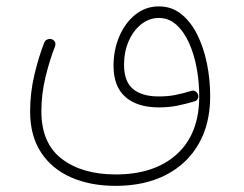

<svg xmlns="http://www.w3.org/2000/svg" viewBox="-20 -362 772 607"><path d="M75.2 -9.8Q75.2 -67.9 88.6 -125Q102.1 -182.1 120.1 -228Q123 -234.9 130.4 -237.5Q137.7 -240.2 144 -237.8Q159.2 -231.4 153.8 -214.8Q137.2 -173.3 124 -118.9Q110.8 -64.5 110.8 -10.7Q110.8 91.3 175.5 140.4Q240.2 189.5 345.7 189.5Q468.8 189.5 539.3 125.2Q609.9 61 609.9 -57.6Q609.9 -102.5 601.8 -146.5Q593.8 -190.4 577.6 -226.3Q561.5 -262.2 537.6 -283.7Q513.7 -305.2 482.4 -305.2Q451.2 -305.2 426 -284.9Q400.9 -264.6 386.5 -231.2Q372.1 -197.8 372.1 -157.7Q372.1 -104.5 400.4 -80.8Q428.7 -57.1 481.9 -57.1Q511.7 -57.1 535.6 -62Q559.6 -66.9 585.4 -74.7Q592.8 -76.7 598.4 -73Q604 -69.3 606 -63Q608.4 -56.2 605.2 -49.8Q602.1 -43.5 594.7 -41.5Q566.9 -33.2 540.3 -27.8Q513.7 -22.5 482.4 -22.5Q414.1 -22.5 376.5 -55.4Q338.9 -88.4 338.9 -154.3Q338.9 -203.6 356.9 -246.3Q375 -289.1 407.5 -315.4Q439.9 -341.8 482.4 -341.8Q522.9 -341.8 553.2 -317.4Q583.5 -293 603.8 -252.2Q624 -211.4 634.3 -160.9Q644.5 -110.4 644.5 -58.1Q644.5 29.8 607.9 93.3Q571.3 156.7 504.2 191.2Q437 225.6 345.7 225.6Q265.6 225.6 204.6 198.7Q143.6 171.9 109.4 119.4Q75.2 66.9 75.2 -9.8Z"/></svg>

Font: Mikhak-DS1-FD ExtraLight
Style: Regular
Weight: 200
Designer: Amin Abedi
Version: Version 3.2